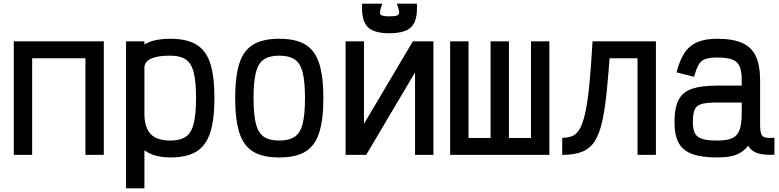

<svg xmlns="http://www.w3.org/2000/svg" viewBox="-20 -843 4240 1045"><path d="M55 0V-618H545V0H445V-526H155V0Z M666 182V-618H766V-601Q792 -617 827 -624.5Q862 -632 907 -632Q997 -632 1049.5 -600Q1102 -568 1124.5 -497.5Q1147 -427 1147 -310Q1147 -193 1124.5 -122Q1102 -51 1049.5 -18.5Q997 14 907 14Q862 14 827 4Q792 -6 766 -25V182ZM907 -78Q961 -78 991.5 -99Q1022 -120 1034.5 -171Q1047 -222 1047 -310Q1047 -398 1034.5 -448Q1022 -498 991.5 -519Q961 -540 907 -540Q860 -540 828.5 -532.5Q797 -525 781.5 -510.5Q766 -496 766 -475V-225Q766 -149 800 -113.5Q834 -78 907 -78Z M1500 14Q1410 14 1357.5 -18Q1305 -50 1282.5 -121.5Q1260 -193 1260 -309Q1260 -426 1282.5 -497Q1305 -568 1357.5 -600Q1410 -632 1500 -632Q1590 -632 1642.5 -600Q1695 -568 1717.5 -497Q1740 -426 1740 -309Q1740 -193 1717.5 -121.5Q1695 -50 1642.5 -18Q1590 14 1500 14ZM1500 -78Q1554 -78 1584.5 -99Q1615 -120 1627.5 -170.5Q1640 -221 1640 -309Q1640 -398 1627.5 -448Q1615 -498 1584.5 -519Q1554 -540 1500 -540Q1446 -540 1415.5 -519Q1385 -498 1372.5 -448Q1360 -398 1360 -309Q1360 -221 1372.5 -170.5Q1385 -120 1415.5 -99Q1446 -78 1500 -78Z M1861 0V-618H1961V0H1861L2227 -618H2339V0H2239V-618H2339L1973 0ZM2099 -662Q2012 -662 1979 -698.5Q1946 -735 1951 -823H2061Q2044 -778 2049.5 -766Q2055 -754 2099 -754Q2130 -754 2142 -759Q2154 -764 2152.5 -779Q2151 -794 2140 -823H2249Q2254 -735 2221 -698.5Q2188 -662 2099 -662Z M2430 0V-618H2530V-92H2650V-618H2750V-92H2870V-618H2970V0Z M3450 0V-526H3226V-618H3550V0ZM3040 0V-93Q3071 -93 3094.5 -102.5Q3118 -112 3135 -141Q3152 -170 3165 -227.5Q3178 -285 3187.5 -380.5Q3197 -476 3205 -618H3305Q3294 -469 3284 -362.5Q3274 -256 3258.5 -185.5Q3243 -115 3217 -74.5Q3191 -34 3148 -17Q3105 0 3040 0Z M3884 14Q3798 14 3747 -5Q3696 -24 3673.5 -66Q3651 -108 3651 -178Q3651 -256 3673.5 -299.5Q3696 -343 3747 -360Q3798 -377 3884 -377H4017V-409Q4017 -455 4005.5 -481.5Q3994 -508 3965.5 -519Q3937 -530 3884 -530Q3842 -530 3818.5 -521.5Q3795 -513 3782 -490Q3769 -467 3758 -425L3662 -449Q3679 -514 3705 -554Q3731 -594 3774 -613Q3817 -632 3884 -632Q3971 -632 4022 -608Q4073 -584 4095 -534.5Q4117 -485 4117 -409V-168Q4117 -131 4123 -114.5Q4129 -98 4146 -94.5Q4163 -91 4195 -93V-1Q4138 2 4103.5 -9Q4069 -20 4052 -50Q4034 -27 4010.5 -12.5Q3987 2 3956 8Q3925 14 3884 14ZM3884 -78Q3937 -78 3965.5 -91Q3994 -104 4005.5 -136.5Q4017 -169 4017 -226V-285H3884Q3831 -285 3802 -278Q3773 -271 3762 -248.5Q3751 -226 3751 -178Q3751 -140 3762 -118Q3773 -96 3802 -87Q3831 -78 3884 -78Z"/></svg>

Font: Victor Mono
Style: Bold
Weight: 700
Monospace: yes
Designer: Rune Bjørnerås
Version: Version 1.561;gftools[0.9.30]